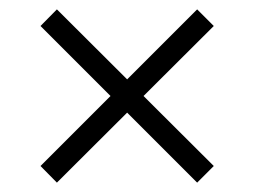

<svg xmlns="http://www.w3.org/2000/svg" viewBox="-20 -585 542 410"><path d="M101.5 -195 66.5 -230.5 216 -380 66.5 -529.5 101.5 -565 251.5 -415.5 401 -565 436.5 -529.5 286.5 -380 436.5 -230.5 401 -195 251.5 -344.5Z"/></svg>

Font: Encode Sans SemiExpanded Light
Style: Regular
Weight: 300
Width: 6
Designer: Multiple Designers
Foundry: Impallari Type
Version: Version 3.002